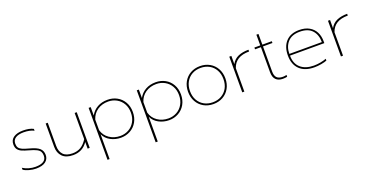

<svg xmlns="http://www.w3.org/2000/svg" viewBox="-30 -1416 4692 2428"><g transform="rotate(-20 2316.0 -202.5)"><path d="M227 15Q185 15 135.5 1.5Q86 -12 60 -32V-57Q97 -34 140.5 -21.5Q184 -9 228 -9Q374 -9 374 -107Q374 -139 362 -160.5Q350 -182 317.5 -199Q285 -216 222 -233Q163 -249 129.5 -264Q96 -279 78 -304Q60 -329 60 -371Q60 -432 107.5 -463.5Q155 -495 233 -495Q320 -495 372 -467V-442Q317 -471 233 -471Q164 -471 125 -446Q86 -421 86 -371Q86 -337 99.5 -317Q113 -297 144.5 -283Q176 -269 240 -252Q327 -229 363.5 -196Q400 -163 400 -107Q400 -51 356.5 -18Q313 15 227 15Z M925 -127V-480H953V0H925V-89Q855 15 728 15Q632 15 583.5 -34.5Q535 -84 535 -166V-480H563V-168Q563 -94 603 -51.5Q643 -9 728 -9Q791 -9 838.5 -37Q886 -65 925 -127Z M1113 219V-480H1141V-367Q1175 -429 1234 -462Q1293 -495 1371 -495Q1440 -495 1497 -464Q1554 -433 1587.5 -375Q1621 -317 1621 -241Q1621 -165 1588 -107Q1555 -49 1497.5 -17Q1440 15 1371 15Q1297 15 1233.5 -18.5Q1170 -52 1141 -115V219ZM1595 -241Q1595 -310 1565 -362Q1535 -414 1483.5 -442.5Q1432 -471 1371 -471Q1287 -471 1225.5 -429Q1164 -387 1141 -312V-170Q1162 -95 1225 -52Q1288 -9 1371 -9Q1432 -9 1483.5 -37.5Q1535 -66 1565 -119Q1595 -172 1595 -241Z M1761 219V-480H1789V-367Q1823 -429 1882 -462Q1941 -495 2019 -495Q2088 -495 2145 -464Q2202 -433 2235.5 -375Q2269 -317 2269 -241Q2269 -165 2236 -107Q2203 -49 2145.5 -17Q2088 15 2019 15Q1945 15 1881.5 -18.5Q1818 -52 1789 -115V219ZM2243 -241Q2243 -310 2213 -362Q2183 -414 2131.5 -442.5Q2080 -471 2019 -471Q1935 -471 1873.5 -429Q1812 -387 1789 -312V-170Q1810 -95 1873 -52Q1936 -9 2019 -9Q2080 -9 2131.5 -37.5Q2183 -66 2213 -119Q2243 -172 2243 -241Z M2364 -240Q2364 -315 2396.5 -373Q2429 -431 2486 -463Q2543 -495 2615 -495Q2687 -495 2744 -463Q2801 -431 2833.5 -373Q2866 -315 2866 -240Q2866 -165 2833.5 -107Q2801 -49 2744 -17Q2687 15 2615 15Q2543 15 2486 -17Q2429 -49 2396.5 -107Q2364 -165 2364 -240ZM2390 -240Q2390 -170 2419 -118Q2448 -66 2499 -37.5Q2550 -9 2615 -9Q2680 -9 2731 -37.5Q2782 -66 2811 -118Q2840 -170 2840 -240Q2840 -309 2811 -361.5Q2782 -414 2731 -442.5Q2680 -471 2615 -471Q2550 -471 2499 -442.5Q2448 -414 2419 -361.5Q2390 -309 2390 -240Z M3264 -456Q3080 -456 3034 -315V0H3006V-480H3034V-370Q3066 -429 3124 -454.5Q3182 -480 3264 -480Z M3578 -456H3451V-118Q3451 -62 3476.5 -35.5Q3502 -9 3557 -9Q3585 -9 3607 -16V9Q3580 15 3548 15Q3489 15 3456 -18Q3423 -51 3423 -120V-456H3344V-480H3423V-624H3451V-480H3578Z M3974 -8Q4020 -8 4064.5 -16.5Q4109 -25 4143 -38V-14Q4115 -2 4066.5 6.5Q4018 15 3974 15Q3846 15 3776.5 -52Q3707 -119 3707 -240Q3707 -358 3770.5 -426.5Q3834 -495 3950 -495Q4029 -495 4084 -464Q4139 -433 4166.5 -379Q4194 -325 4194 -255V-230H3732Q3732 -122 3797 -65Q3862 -8 3974 -8ZM3732 -253H4169Q4169 -352 4114.5 -412Q4060 -472 3950 -472Q3841 -472 3786.5 -410Q3732 -348 3732 -253Z M4592 -456Q4408 -456 4362 -315V0H4334V-480H4362V-370Q4394 -429 4452 -454.5Q4510 -480 4592 -480Z"/></g></svg>

Font: Prompt Thin
Style: Regular
Weight: 100
Designer: Katatrad Team
Foundry: CadsonDemak
Version: Version 1.030